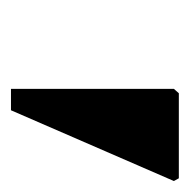

<svg xmlns="http://www.w3.org/2000/svg" viewBox="-18 -748 346 350"><g transform="rotate(90 155.0 -573.0)"><path d="M142 -420V-717L150 -726H305L310 -717L181 -420Z"/></g></svg>

Font: Platypi Light
Style: Bold Italic
Weight: 700
Italic angle: -13°
Version: Version 1.200